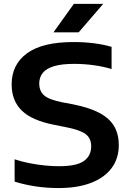

<svg xmlns="http://www.w3.org/2000/svg" viewBox="-20 -968 678 998"><path d="M284.5 9.5Q222.5 9.5 164.8 0.8Q107 -8 56 -24V-140Q91.5 -128 132 -120Q172.5 -112 212.5 -108Q252.5 -104 286 -104Q377.5 -104 415.8 -131Q454 -158 454 -207.5Q454 -249.5 424.8 -271.2Q395.5 -293 320.5 -307.5L265 -318.5Q146 -341.5 93.2 -393.2Q40.5 -445 40.5 -529Q40.5 -633 120.8 -691.2Q201 -749.5 362.5 -749.5Q418.5 -749.5 468.8 -743Q519 -736.5 560 -724.5V-609Q518.5 -622 467.8 -629Q417 -636 365.5 -636Q300 -636 260 -623.8Q220 -611.5 202 -588.8Q184 -566 184 -534.5Q184 -494 209.5 -472Q235 -450 302.5 -436.5L358 -426Q445 -409 497.8 -380.5Q550.5 -352 574 -310.8Q597.5 -269.5 597.5 -214.5Q597.5 -144 560 -94Q522.5 -44 452.5 -17.2Q382.5 9.5 284.5 9.5ZM258 -800 364 -948H516.5L389 -800Z"/></svg>

Font: Encode Sans SC Expanded SemiBold
Style: Regular
Weight: 600
Width: 7
Designer: Multiple Designers
Foundry: Impallari Type
Version: Version 3.002